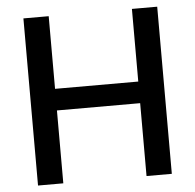

<svg xmlns="http://www.w3.org/2000/svg" viewBox="-52 -780 846 832"><g transform="rotate(-5 371.0 -363.5)"><path d="M190 -727V-411H552V-727H662V0H552V-317H190V0H80V-727Z"/></g></svg>

Font: Sinter Medium
Style: Regular
Weight: 500
Foundry: Adobe & rsms
Version: Version 1.000